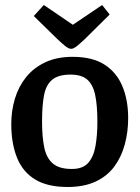

<svg xmlns="http://www.w3.org/2000/svg" viewBox="-20 -735 558 767"><path d="M250 12Q170 12 120.5 -18Q71 -48 48 -105Q25 -162 25 -240Q25 -292 39.5 -340.5Q54 -389 84 -426.5Q114 -464 160.5 -486Q207 -508 270 -508Q348 -508 396.5 -477.5Q445 -447 468.5 -391.5Q492 -336 492 -263Q492 -208 478.5 -158Q465 -108 436.5 -69.5Q408 -31 361.5 -9.5Q315 12 250 12ZM267 -60Q311 -60 332.5 -84.5Q354 -109 361.5 -152Q369 -195 369 -249Q369 -315 360 -356.5Q351 -398 328 -417.5Q305 -437 262 -437Q213 -437 188.5 -416.5Q164 -396 156 -355Q148 -314 148 -249Q148 -187 157 -145Q166 -103 191.5 -81.5Q217 -60 267 -60ZM264 -540Q254 -540 240 -551.5Q226 -563 208 -580L115 -671L155 -715L271 -636L388 -715L418 -677L320 -580Q301 -562 287.5 -551Q274 -540 264 -540Z"/></svg>

Font: Faustina Light SemiBold
Style: Regular
Weight: 600
Version: Version 1.200